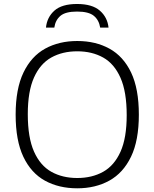

<svg xmlns="http://www.w3.org/2000/svg" viewBox="-20 -960 795 988"><path d="M377.5 9Q283 9 211.5 -30.2Q140 -69.5 100.2 -153.2Q60.5 -237 60.5 -370Q60.5 -503 100.8 -586.8Q141 -670.5 212.5 -709.8Q284 -749 377.5 -749Q472 -749 543.5 -709.5Q615 -670 654.8 -586.5Q694.5 -503 694.5 -370Q694.5 -237 654.2 -153.5Q614 -70 542.5 -30.5Q471 9 377.5 9ZM377.5 -44Q453.5 -44 510.8 -76Q568 -108 600 -179Q632 -250 632 -367.5Q632 -487.5 600 -559.8Q568 -632 510.8 -664Q453.5 -696 377.5 -696Q301.5 -696 244.2 -664.2Q187 -632.5 155 -561.2Q123 -490 123 -372.5Q123 -252 155 -180Q187 -108 244.2 -76Q301.5 -44 377.5 -44ZM216.5 -818Q222 -871.5 260.2 -905.5Q298.5 -939.5 376.5 -939.5Q454.5 -939.5 493.8 -905.2Q533 -871 538.5 -818H495.5Q489.5 -856.5 463 -878.5Q436.5 -900.5 376.5 -900.5Q317 -900.5 291 -878.5Q265 -856.5 259.5 -818Z"/></svg>

Font: Encode Sans Semi Expanded Light
Style: Regular
Weight: 300
Width: 6
Designer: Multiple Designers
Foundry: Impallari Type
Version: Version 3.000; ttfautohint (v1.8.3) -l 8 -r 50 -G 200 -x 14 